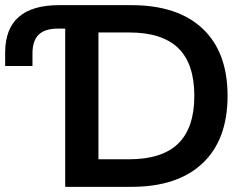

<svg xmlns="http://www.w3.org/2000/svg" viewBox="-21 -725 958 745"><path d="M232 0V-614H205Q153 -614 129 -590.5Q105 -567 105 -517V-469H-1V-521Q-1 -613 51.5 -659Q104 -705 208 -705H489Q668 -705 765 -614Q862 -523 862 -353Q862 -183 765 -91.5Q668 0 489 0ZM361 -107H480Q608 -107 670.5 -168Q733 -229 733 -353Q733 -478 670.5 -538.5Q608 -599 480 -599H361Z"/></svg>

Font: Mulish ExtraLight
Style: Bold
Weight: 700
Version: Version 3.603